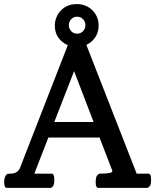

<svg xmlns="http://www.w3.org/2000/svg" viewBox="-27 -909 751 929"><path d="M5.4 0Q-6.8 0 -6.8 -27.8Q-6.8 -53.2 4.9 -64.9Q8.8 -68.8 22.5 -68.8Q58.6 -68.8 69.8 -96.7L318.4 -734.9Q322.3 -744.6 337.4 -744.6Q370.1 -744.6 374 -734.9L634.3 -68.8H691.4Q704.1 -68.8 704.1 -39.6Q704.1 -15.1 697 -7.6Q689.9 0 685.1 0H448.2Q436 0 436 -26.9Q436 -52.2 443.4 -60.5Q450.7 -68.8 456.1 -68.8Q516.6 -68.8 516.6 -80.6Q516.6 -85 512.7 -92.8L454.6 -243.7H207L139.2 -68.8H223.1Q235.8 -68.8 235.8 -40.5Q235.8 -15.1 229.2 -7.6Q222.7 0 218.3 0ZM235.8 -318.8H425.8L331.5 -564.9ZM238.3 -785.2Q238.3 -806.6 246.1 -825.2Q253.9 -844.2 267.6 -858.4Q297.9 -889.2 344.2 -889.2Q390.6 -889.2 420.9 -858.4Q450.2 -828.6 450.2 -785.2Q450.2 -742.2 420.9 -712.9Q390.6 -682.6 344.2 -682.1Q297.9 -682.6 267.6 -712.9Q238.3 -741.2 238.3 -785.2ZM306.2 -787.1Q306.2 -770 317.6 -758.1Q329.1 -746.1 346.2 -746.1Q363.3 -746.1 374.8 -758.1Q386.2 -770 386.2 -787.1Q386.2 -804.2 374.8 -816.2Q363.3 -828.1 346.2 -828.1Q329.1 -828.1 317.6 -816.2Q306.2 -804.2 306.2 -787.1Z"/></svg>

Font: Copse
Style: Regular
Weight: 400
Version: Version 1.000